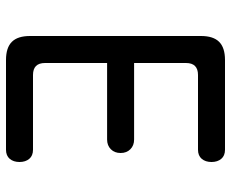

<svg xmlns="http://www.w3.org/2000/svg" viewBox="-85 -685 770 640"><g transform="rotate(90 300.0 -365.0)"><path d="M190 -427H445Q465 -427 477.5 -414.5Q490 -402 490 -382Q490 -362 477.5 -349.5Q465 -337 445 -337H190V-130Q190 -110 200 -100Q210 -90 230 -90H479Q499 -90 509.5 -77.5Q520 -65 520 -45Q520 -25 509.5 -12.5Q499 0 479 0H180Q139 0 119.5 -19.5Q100 -39 100 -80V-650Q100 -691 119.5 -710.5Q139 -730 180 -730H479Q499 -730 509.5 -717.5Q520 -705 520 -685Q520 -665 509.5 -652.5Q499 -640 479 -640H230Q210 -640 200 -630Q190 -620 190 -600Z"/></g></svg>

Font: Maple Mono
Style: Regular
Weight: 400
Monospace: yes
Designer: subframe7536
Version: Version 7.300